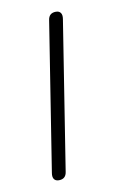

<svg xmlns="http://www.w3.org/2000/svg" viewBox="-65 -528 341 572"><g transform="rotate(-10 106.0 -242.0)"><path d="M67 6Q57 6 52.5 -0.5Q48 -7 50 -19L121 -469Q124 -490 145 -490Q155 -490 159.5 -483.5Q164 -477 162 -465L91 -15Q88 6 67 6Z"/></g></svg>

Font: Nunito Variable Extra Light
Style: Italic
Weight: 200
Italic angle: -9°
Designer: Vernon Adams
Foundry: Vernon Adams
Version: Version 3.602